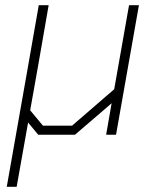

<svg xmlns="http://www.w3.org/2000/svg" viewBox="-20 -518 595 738"><path d="M514 -498 426 0H388L409 -121L268 0H127L88 -47L44 200H6L83 -236L129 -498H167L127 -268L96 -94L145 -35H257L419 -175L476 -498Z"/></svg>

Font: Chakra Petch ExtraLight
Style: Italic
Weight: 275
Italic angle: -10°
Designer: Katatrad Aksorn Co.,Ltd.
Foundry: Cadson Demak Co.,Ltd.
Version: Version 1.000; ttfautohint (v1.6)